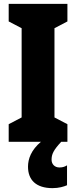

<svg xmlns="http://www.w3.org/2000/svg" viewBox="-20 -734 394 994"><path d="M247 93C247 65 256 44 297 0H329V-91L262 -126V-588L329 -623V-714H25V-623L92 -588V-126L25 -91V0H192C141 43 125 89 125 129C125 198 167 240 252 240C285 240 311 232 327 225V122C317 128 306 133 288 133C262 133 247 115 247 93Z"/></svg>

Font: Noto Sans Lao Looped ExtraCondensed Black
Style: Regular
Weight: 900
Width: 2
Designer: Mark Frömberg, Ben Mitchell
Foundry: The Fontpad Ltd
Version: Version 1.002